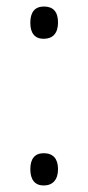

<svg xmlns="http://www.w3.org/2000/svg" viewBox="-20 -559 269 589"><path d="M73 -489C73 -457 87 -440 114 -440C142 -440 158 -457 158 -490C158 -523 143 -539 115 -539C87 -539 73 -522 73 -489ZM73 -40C73 -8 87 10 114 10C142 10 158 -8 158 -40C158 -72 143 -89 114 -89C87 -89 73 -72 73 -40Z"/></svg>

Font: Noto Sans Gujarati SemiCondensed Light
Style: Regular
Weight: 300
Width: 4
Designer: Jelle Bosma - Monotype Design Team, Universal Thirst
Foundry: Monotype Imaging Inc.
Version: Version 2.106